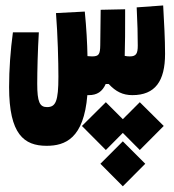

<svg xmlns="http://www.w3.org/2000/svg" viewBox="-20 -337 626 690"><path d="M147.5 187C214.4 187 281.2 160.6 293.9 4.9C295.4 4.9 297.4 4.9 298.8 4.9C329.1 4.9 347.7 -7.8 359.9 -35.2H370.6C396 -7.8 421.4 4.9 455.6 4.9C537.6 4.9 573.2 -45.4 573.2 -143.6C573.2 -199.2 569.8 -251.5 566.4 -317.4L471.2 -310.5C474.1 -253.4 475.1 -210 475.1 -173.3C475.1 -145 469.7 -134.3 446.8 -134.3C440.4 -134.3 434.1 -134.8 428.2 -136.2C429.7 -180.2 429.7 -230 429.7 -278.3C429.7 -287.1 429.7 -295.4 429.7 -303.7L341.8 -301.8C341.3 -259.3 340.8 -217.3 340.3 -174.8C339.8 -141.6 335.4 -134.3 310.5 -134.3C306.6 -134.3 301.3 -134.8 294.4 -135.3C293.5 -182.1 290.5 -237.3 284.7 -295.4L181.2 -290C187.5 -211.9 189.9 -113.3 189.9 -61.5C189.9 27.3 180.2 47.9 148.9 47.9C122.6 47.9 113.8 29.3 113.8 -36.1C113.8 -81.1 115.7 -157.7 119.6 -220.7H26.4C17.6 -156.2 12.7 -87.4 12.7 -23.9C12.7 145.5 66.4 187 147.5 187ZM482.4 30.3 421.4 91.3 360.4 30.3 274.4 115.7 360.4 202.1 421.4 140.6 482.4 202.1 568.4 115.7ZM421.4 170.9 340.8 251.5 421.4 332.5 502 251.5Z"/></svg>

Font: Cascadia Mono NF
Style: Bold
Weight: 700
Monospace: yes
Designer: Aaron Bell
Foundry: Saja Typeworks
Version: Version 2404.023